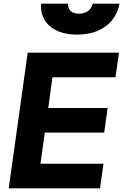

<svg xmlns="http://www.w3.org/2000/svg" viewBox="-20 -1034 676 1054"><path d="M28 0H529L548 -135H202L226 -306H552L571 -441H245L268 -610H614L633 -745H132ZM206 -1014C197 -932 254 -844 402 -844C551 -844 621 -928 636 -1014H489C481 -979 454 -959 413 -959C373 -959 352 -979 354 -1014Z"/></svg>

Font: Mluvka ExtraBold
Style: Italic
Weight: 800
Italic angle: -8°
Designer: Modified by Jiří Krblich, Original typeface by Gumpita Rahayu
Foundry: Gumpita Rahayu & Jiří Krblich
Version: Version 2.000;Glyphs 3.1.1 (3134)